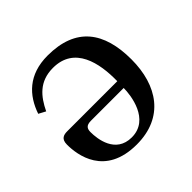

<svg xmlns="http://www.w3.org/2000/svg" viewBox="-135 -637 783 783"><g transform="rotate(-45 257.0 -245.0)"><path d="M33 -189C33 -130 52 12 235 12C391 12 465 -99 465 -249C465 -407 397 -502 234 -502C123 -502 66 -440 39 -361L69 -345C97 -403 135 -451 214 -451C338 -451 363 -331 361 -227H73C52 -227 33 -222 33 -189ZM137 -157C137 -176 143 -189 171 -189H360C360 -148 345 -23 241 -23C148 -23 137 -118 137 -157Z"/></g></svg>

Font: Lingua Franca
Style: Regular
Weight: 400
Version: Version 1.19